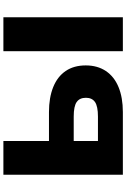

<svg xmlns="http://www.w3.org/2000/svg" viewBox="174 -919 745 1133"><g transform="rotate(-90 546.5 -352.5)"><path d="M82 0V-705H281V-436H452Q537 -436 599 -411Q661 -386 694 -337.5Q727 -289 727 -219Q727 -150 694 -100.5Q661 -51 599 -25.5Q537 0 452 0ZM281 -147H425Q486 -147 511 -164.5Q536 -182 536 -218Q536 -255 511 -272.5Q486 -290 425 -290H281ZM811 0V-705H1011V0Z"/></g></svg>

Font: Nunito Sans 10pt SemiExpanded Black
Style: Regular
Weight: 900
Width: 6
Designer: Vernon Adams
Foundry: Vernon Adams
Version: Version 3.101;gftools[0.9.27]